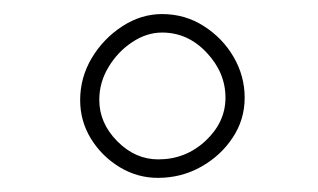

<svg xmlns="http://www.w3.org/2000/svg" viewBox="-20 -820 445 269"><path d="M322.8 -683.1Q322.8 -652.3 305.9 -627Q289.1 -601.6 261.5 -586.2Q233.9 -570.8 201.2 -570.8Q172.4 -570.8 147.5 -585.9Q122.6 -601.1 107.4 -625.7Q92.3 -650.4 92.3 -679.7Q92.3 -711.4 108.6 -738.8Q125 -766.1 151.4 -783.2Q177.7 -800.3 207 -800.3Q239.3 -800.3 265.6 -783.4Q292 -766.6 307.4 -740Q322.8 -713.4 322.8 -683.1ZM295.9 -683.1Q295.9 -718.3 269.5 -746.3Q243.2 -774.4 207 -774.4Q185.5 -774.4 165.3 -761Q145 -747.6 132.1 -726.1Q119.1 -704.6 119.1 -680.2Q119.1 -647.5 144.3 -622.1Q169.4 -596.7 201.7 -596.7Q240.2 -596.7 268.1 -622.8Q295.9 -648.9 295.9 -683.1Z"/></svg>

Font: Mikhak ExtraLight
Style: Regular
Weight: 200
Designer: Amin Abedi
Version: Version 3.3